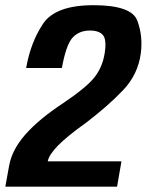

<svg xmlns="http://www.w3.org/2000/svg" viewBox="-48 -700 550 720"><path d="M-28 0 -14 -77.5Q-3.5 -138 47 -195.5Q97.5 -253 190 -314Q275.5 -371.5 305.8 -409.5Q336 -447.5 344.5 -500Q352.5 -551 338.2 -568.2Q324 -585.5 289 -585.5Q249 -585.5 224.5 -559.2Q200 -533 184 -445H50Q67 -541.5 113.5 -611Q160 -680.5 302.5 -680.5Q445 -680.5 466.8 -622.8Q488.5 -565 480 -500Q469.5 -420.5 413.5 -361.8Q357.5 -303 277 -241.5Q203.5 -189 169.5 -154.2Q135.5 -119.5 131 -95H407.5L391 0Z"/></svg>

Font: Anybody SemiBold
Style: Italic
Weight: 600
Italic angle: -10°
Designer: Tyler Finck
Foundry: Etcetera Type Company
Version: Version 1.010; ttfautohint (v1.8.3) -l 8 -r 50 -G 200 -x 14 